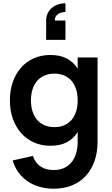

<svg xmlns="http://www.w3.org/2000/svg" viewBox="-20 -888 681 1163"><path d="M376.5 -815.5Q365 -815.5 350.2 -811.5Q335.5 -807.5 323.8 -796Q312 -784.5 312 -763.5H376.5V-646.5H259.5V-763.5Q259.5 -794.5 274.8 -818.2Q290 -842 316.5 -855Q343 -868 376.5 -868ZM284.5 -555Q345 -555 385.5 -533.2Q426 -511.5 450.5 -472V-540H571V-28.5Q571 33 553.5 84.8Q536 136.5 502.2 174.5Q468.5 212.5 419 233.8Q369.5 255 305.5 255Q260.5 255 220.5 243.8Q180.5 232.5 148.2 210.8Q116 189 92.5 157.2Q69 125.5 56.5 84L179.5 56.5Q193.5 98.5 225.2 120.2Q257 142 305.5 142Q341 142 368 129.5Q395 117 413.5 94.5Q432 72 441.2 40.2Q450.5 8.5 450.5 -30V-88Q426 -48.5 385.5 -26.8Q345 -5 284.5 -5Q232 -5 187.2 -24.5Q142.5 -44 109.8 -80Q77 -116 58.5 -166.8Q40 -217.5 40 -280Q40 -343 58.5 -394Q77 -445 109.8 -480.8Q142.5 -516.5 187.2 -535.8Q232 -555 284.5 -555ZM309.5 -118Q343.5 -118 369.8 -129.5Q396 -141 414 -162.2Q432 -183.5 441.2 -213.5Q450.5 -243.5 450.5 -280Q450.5 -318 440.8 -348Q431 -378 412.8 -399Q394.5 -420 368.2 -431Q342 -442 309.5 -442Q276 -442 249.5 -430.5Q223 -419 204.8 -397.8Q186.5 -376.5 177 -346.5Q167.5 -316.5 167.5 -280Q167.5 -242.5 177.2 -212.5Q187 -182.5 205.2 -161.5Q223.5 -140.5 250 -129.2Q276.5 -118 309.5 -118Z"/></svg>

Font: Vela Sans Bd
Style: Bold
Weight: 700
Designer: Principal design: Mikhail Sharanda - project Manrope.
Design modification: Ravid Balaliev
Foundry: Mikhail Sharanda
Version: Version 1.001